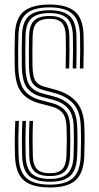

<svg xmlns="http://www.w3.org/2000/svg" viewBox="-20 -827 441 854"><path d="M201.8 -44Q154.5 -44 133.1 -64.6Q111.8 -85.2 110.2 -133.2Q109 -171.8 109.1 -208.8Q109.2 -245.8 111.2 -289H126.8Q125 -244.5 124.9 -210.9Q124.8 -177.2 126 -133.5Q127.2 -92 145.1 -74.2Q163 -56.5 201.8 -56.5Q239.5 -56.5 256.8 -74.5Q274 -92.5 275.5 -133.5Q277 -170 277.1 -199.9Q277.2 -229.8 276 -262.2Q274.5 -304.2 258.2 -324.4Q242 -344.5 211 -352.8L156.2 -367.2Q102.8 -381.2 75 -416.4Q47.2 -451.5 45.5 -531.2Q44.2 -591.2 46 -669.8Q48 -744.5 84.9 -775.6Q121.8 -806.8 201 -806.8Q274.8 -806.8 312.1 -776.8Q349.5 -746.8 351.8 -669.2Q352.5 -644.2 352.4 -605.1Q352.2 -566 351 -522.5H335.2Q336.5 -562.8 336.6 -602.2Q336.8 -641.8 336 -668.5Q333.8 -738.2 301 -766.2Q268.2 -794.2 201 -794.2Q129 -794.2 96.4 -765.5Q63.8 -736.8 62 -669.2Q61 -640 60.8 -600.2Q60.5 -560.5 61.2 -531.5Q62.8 -460.8 86.4 -428Q110 -395.2 160 -382L214.5 -367.5Q248.8 -358.5 269.4 -335.6Q290 -312.8 291.8 -263Q292.8 -231.2 292.8 -198.8Q292.8 -166.2 291.5 -133.2Q289.5 -85.5 268.6 -64.8Q247.8 -44 201.8 -44ZM201.8 -18.5Q138.8 -18.5 109.6 -44.6Q80.5 -70.8 78.5 -132.2Q76 -212.2 79.5 -289H95.5Q93.8 -252.5 93.4 -215.1Q93 -177.8 94.2 -132.8Q96.2 -77.8 121.4 -54.5Q146.5 -31.2 201.8 -31.2Q256.2 -31.2 280.6 -55Q305 -78.8 307.2 -132.8Q308.5 -164.5 308.6 -197.2Q308.8 -230 307.8 -263.5Q305.8 -317 283 -344.1Q260.2 -371.2 218 -382.5L163.5 -397Q123.5 -407.5 101.1 -435Q78.8 -462.5 77 -532Q76.2 -564.2 76.6 -599.5Q77 -634.8 77.8 -669Q79.2 -729.5 108.1 -755.5Q137 -781.5 201 -781.5Q260.5 -781.5 289.4 -756.1Q318.2 -730.8 320 -668Q320.8 -642.8 320.6 -603Q320.5 -563.2 319.5 -522.5H303.5Q304.5 -564 304.8 -602.8Q305 -641.5 304.2 -667.8Q302.5 -724.2 277.1 -746.5Q251.8 -768.8 201 -768.8Q145.2 -768.8 120.1 -745.5Q95 -722.2 93.5 -668.5Q92.8 -636.8 92.5 -600.4Q92.2 -564 93 -532.5Q94.2 -471.2 112.6 -446.4Q131 -421.5 167.2 -411.8L221.2 -397.5Q268 -385 294.6 -355Q321.2 -325 323.5 -264Q324.8 -227.2 324.6 -196.1Q324.5 -165 323 -132.2Q320.8 -72 292.8 -45.2Q264.8 -18.5 201.8 -18.5ZM201.8 6.8Q123.2 6.8 86.4 -24.5Q49.5 -55.8 46.8 -131.2Q45.5 -172.8 45.8 -210.8Q46 -248.8 48.2 -289H64Q62.5 -257 61.8 -219.2Q61 -181.5 62.8 -131.8Q65 -63.2 97.9 -34.5Q130.8 -5.8 201.8 -5.8Q272.5 -5.8 304.4 -35Q336.2 -64.2 339 -131.8Q340.2 -162.8 340.4 -196.8Q340.5 -230.8 339.2 -264.8Q337 -331 307.1 -364.8Q277.2 -398.5 224.8 -412.5L171 -427Q139.5 -435.5 124.8 -457.1Q110 -478.8 108.8 -533Q108 -566.5 108.4 -599.4Q108.8 -632.2 109.5 -668.2Q110.5 -715 131.9 -735.5Q153.2 -756 201 -756Q244 -756 265.5 -736.5Q287 -717 288.5 -667.2Q289.2 -640.8 289 -602.2Q288.8 -563.8 287.8 -522.5H272Q273 -564.2 273.1 -601.8Q273.2 -639.2 272.5 -666.8Q271.5 -708 254.6 -725.8Q237.8 -743.5 201 -743.5Q162.5 -743.5 144.4 -726.2Q126.2 -709 125.2 -667.2Q124.5 -633.2 124.1 -599.8Q123.8 -566.2 124.5 -533.2Q125.8 -483.5 138.2 -466.2Q150.8 -449 174.8 -442.2L228.2 -427.5Q288 -411 320.4 -373.1Q352.8 -335.2 355.2 -265.2Q356.5 -233.5 356.2 -197.8Q356 -162 354.8 -131.2Q351.8 -57.2 316.2 -25.2Q280.8 6.8 201.8 6.8Z"/></svg>

Font: Big Shoulders Inline Text
Style: Regular
Weight: 400
Designer: Patric King
Foundry: XO Type Co
Version: Version 1.000